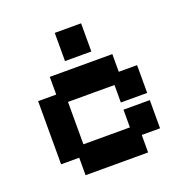

<svg xmlns="http://www.w3.org/2000/svg" viewBox="-120 -757 843 877"><g transform="rotate(-20 301.5 -318.5)"><path d="M149 11V-74H61V-381H149V-467H453V-381H542V-246H414V-331H188V-125H414V-211H542V-74H453V11ZM239 -511V-648H367V-511Z"/></g></svg>

Font: Pixelify Sans
Style: Bold
Weight: 700
Designer: Stefie Justprince
Foundry: Typecalism Foundryline
Version: Version 1.000